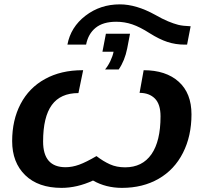

<svg xmlns="http://www.w3.org/2000/svg" viewBox="-20 -865 947 894"><path d="M413.1 -24.4Q338.9 9.8 266.6 9.8Q158.2 9.8 97.4 -49.3Q36.6 -108.4 36.6 -208Q36.6 -306.2 75.9 -381.1Q115.2 -456.1 189.5 -497.1Q263.7 -538.1 364.3 -538.1H367.2L345.2 -431.6Q261.7 -431.6 221.2 -376Q180.7 -320.3 180.7 -206.1Q180.7 -86.4 285.2 -86.4Q315.9 -86.4 348.4 -98.1Q380.9 -109.9 429.2 -138.2Q460.9 -113.8 491.9 -99.9Q522.9 -85.9 562.5 -85.9Q642.6 -85.9 685.1 -146.7Q727.5 -207.5 727.5 -323.2Q727.5 -379.9 701.2 -406.2Q674.8 -432.6 629.9 -432.6L648.9 -538.1Q752.4 -538.1 812 -484.6Q871.6 -431.2 871.6 -332.5Q871.6 -231.4 831.8 -153.1Q792 -74.7 718.5 -32.5Q645 9.8 547.9 9.8Q473.1 9.8 413.1 -24.4ZM851.1 -657.2H840.3Q797.4 -657.2 759.5 -669.7Q721.7 -682.1 676.8 -710.4Q631.8 -739.3 595.9 -751.5Q560.1 -763.7 521 -763.7Q460 -763.7 425.3 -735.6Q390.6 -707.5 380.9 -657.2H293.9Q309.1 -738.8 377.9 -791.7Q446.8 -844.7 538.1 -844.7Q614.3 -844.7 702.6 -795.9Q735.8 -776.9 762.2 -765.9Q788.6 -754.9 809.6 -749.5Q830.6 -744.1 867.7 -742.7ZM469.2 -541.5Q483.4 -558.6 494.1 -581.3Q504.9 -604 508.8 -624H457L473.1 -708H585.4L572.3 -639.6Q561 -582.5 532.7 -541.5Z"/></svg>

Font: Liberation Sans
Style: Bold Italic
Weight: 700
Italic angle: -12°
Designer: Steve Matteson
Foundry: Ascender Corporation
Version: Version 2.1.5